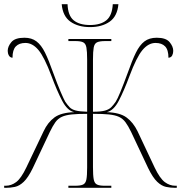

<svg xmlns="http://www.w3.org/2000/svg" viewBox="-20 -901 868 921"><path d="M412 -771Q355 -771 318 -797Q281 -823 276 -881H304Q306 -826 333.5 -803.5Q361 -781 412 -781Q462 -781 490 -803.5Q518 -826 521 -881H548Q543 -823 506 -797Q469 -771 412 -771ZM0 0V-10H7Q34 -10 57.5 -27.5Q81 -45 106 -97L189 -271Q209 -314 241 -337.5Q273 -361 336 -363Q303 -370 278 -418Q253 -466 227 -536Q193 -627 164.5 -661Q136 -695 102 -695Q72 -695 56 -678.5Q40 -662 40 -624Q28 -625 22.5 -635Q17 -645 17 -657Q17 -678 34.5 -699Q52 -720 97 -720Q132 -720 155 -702.5Q178 -685 196 -648.5Q214 -612 234 -555Q256 -495 271 -460Q286 -425 293 -413Q304 -397 314 -386.5Q324 -376 343 -371Q362 -366 398 -365V-616Q398 -654 394.5 -673Q391 -692 379 -698Q367 -704 342 -704H308V-714H514V-704H485Q458 -704 445.5 -698Q433 -692 429.5 -673Q426 -654 426 -616V-365Q464 -365 483.5 -370.5Q503 -376 513.5 -386.5Q524 -397 535 -413Q543 -425 557.5 -460Q572 -495 594 -555Q614 -612 632 -648.5Q650 -685 673 -702.5Q696 -720 732 -720Q776 -720 793.5 -699Q811 -678 811 -657Q811 -645 806 -635Q801 -625 788 -624Q788 -662 772 -678.5Q756 -695 726 -695Q692 -695 663.5 -661Q635 -627 601 -536Q575 -466 550 -418Q525 -370 492 -363Q555 -361 587 -337.5Q619 -314 640 -271L722 -97Q747 -45 770.5 -27.5Q794 -10 821 -10H828V0H820Q798 0 776.5 -4.5Q755 -9 734 -29Q713 -49 691 -94L609 -268Q595 -297 582 -314.5Q569 -332 550.5 -340.5Q532 -349 502.5 -352Q473 -355 426 -355V-99Q426 -60 429.5 -41Q433 -22 445 -16Q457 -10 481 -10H514V0H308V-10H341Q367 -10 379 -16Q391 -22 394.5 -40.5Q398 -59 398 -98V-355Q353 -355 324 -352Q295 -349 276.5 -340.5Q258 -332 245.5 -314.5Q233 -297 219 -268L137 -94Q115 -49 94 -29Q73 -9 51.5 -4.5Q30 0 8 0Z"/></svg>

Font: Noto Serif Display SemiCondensed Thin
Style: Regular
Weight: 100
Width: 4
Designer: Monotype Design Team
Foundry: Monotype Imaging Inc.
Version: Version 2.009